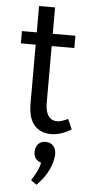

<svg xmlns="http://www.w3.org/2000/svg" viewBox="-60 -654 439 957"><g transform="rotate(5 159.5 -175.5)"><path d="M311.5 -21.5 289.1 -72.3Q256.8 -55.7 235.4 -55.7Q184.6 -55.7 176.8 -122.1Q175.8 -132.8 175.8 -142.6V-426.8H289.1V-488.3H175.8V-620.1H95.7V-488.3H21.5V-426.8H95.7V-130.9Q95.7 -17.6 174.8 5.9Q192.4 10.7 211.9 10.7Q260.7 9.8 311.5 -21.5ZM240.2 111.3Q240.2 65.4 204.1 53.7Q195.3 51.8 187.5 51.8Q154.3 51.8 141.6 81.1Q136.7 92.8 136.7 106.4Q136.7 142.6 168.9 155.3Q171.9 156.2 173.8 156.2Q168 193.4 131.8 248L160.2 268.6Q220.7 209 236.3 138.7Q239.3 124 240.2 111.3Z"/></g></svg>

Font: Yaldevi Colombo Medium
Style: Regular
Weight: 500
Designer: Sol Matas, Denzil Rajitha, Kosala Senevirathne and Pathum Egodawatta
Foundry: Mooniak
Version: Version 1.020 ; ttfautohint (v1.6)